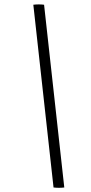

<svg xmlns="http://www.w3.org/2000/svg" viewBox="-20 -752 423 893"><path d="M135 -730Q160 -733 185 -730L279 120Q254 123 229 120Z"/></svg>

Font: Poltawski Nowy
Style: Bold Italic
Weight: 700
Italic angle: -12°
Designer: Adam Pótawski, Mateusz Machalski, Borys Kosmynka, Ania Wieluska
Foundry: Capitalics.wtf
Version: Version 1.001;gftools[0.9.25]